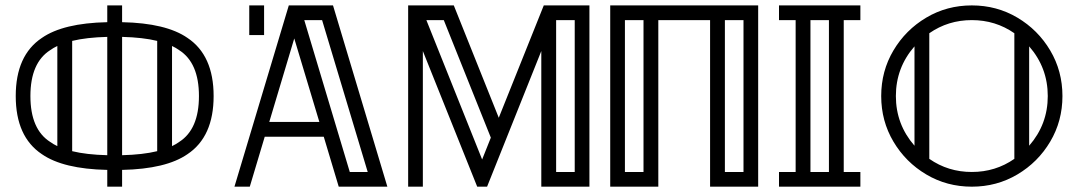

<svg xmlns="http://www.w3.org/2000/svg" viewBox="-20 -701 4049 721"><path d="M438.5 0H382.8V-63Q217.3 -66.4 137.2 -122.1Q39.1 -187.5 39.1 -340.3Q39.1 -493.2 137.2 -558.6Q217.3 -614.3 382.8 -617.7V-680.7H438.5V-617.7Q604 -614.3 684.1 -558.6Q782.2 -493.2 782.2 -340.3Q782.2 -187.5 684.1 -122.1Q604 -66.4 438.5 -63ZM195.3 -152.3V-528.3Q180.7 -521.5 168.5 -512.7Q94.2 -465.3 94.2 -340.3Q94.2 -215.3 168.5 -168Q180.7 -159.2 195.3 -152.3ZM382.8 -118.2V-562.5Q304.7 -560.5 251 -547.4V-133.3Q304.7 -120.1 382.8 -118.2ZM438.5 -118.2Q516.6 -120.1 570.3 -133.3V-547.4Q516.6 -560.5 438.5 -562.5ZM626 -152.3Q640.6 -159.2 652.8 -168Q727.1 -215.3 727.1 -340.3Q727.1 -465.3 652.8 -512.7Q640.6 -521.5 626 -528.3Z M1434.6 0H1252L1195.8 -187.5H974.1L918 0H860.4L1064.5 -680.7H1230.5ZM1179.2 -243.2 1085 -556.6 991.2 -243.2ZM1360.8 -55.2 1189.5 -625.5H1122.6L1293.5 -55.2ZM971.7 -569.3H916V-680.7H971.7Z M1790.5 -102.1 1823.2 -184.1 1646.5 -625.5H1581.1ZM2138.2 -55.2V-625.5H2068.4V-55.2ZM2193.4 0H2012.7V-509.3L1809.1 0H1772L1567.9 -509.3V0H1512.7V-680.7H1684.1L1853 -258.8L2022 -680.7H2193.4Z M2827.1 0H2646.5V-625.5H2452.1V0H2271.5V-680.7H2827.1ZM2396.5 -55.2V-625.5H2326.7V-55.2ZM2772 -55.2V-625.5H2702.1V-55.2Z M3092.8 -55.2V-625.5H3023.4V-55.2ZM3210.9 0H2905.3V-55.2H2967.8V-625.5H2905.3V-680.7H3210.9V-625.5H3148.4V-55.2H3210.9Z M3629.4 0Q3535.6 0 3458.3 -45.9Q3380.9 -91.8 3335 -169.2Q3289.1 -246.6 3289.1 -340.3Q3289.1 -434.1 3335 -511.5Q3380.9 -588.9 3458.3 -634.8Q3535.6 -680.7 3629.4 -680.7Q3723.1 -680.7 3800.5 -634.8Q3877.9 -588.9 3923.8 -511.5Q3969.7 -434.1 3969.7 -340.3Q3969.7 -246.6 3923.8 -169.2Q3877.9 -91.8 3800.5 -45.9Q3723.1 0 3629.4 0ZM3414.1 -153.8V-526.9Q3344.2 -446.8 3344.2 -340.3Q3344.2 -233.9 3414.1 -153.8ZM3629.4 -55.2Q3718.3 -55.2 3789.1 -104.5V-576.2Q3718.3 -625.5 3629.4 -625.5Q3540.5 -625.5 3469.7 -576.2V-104.5Q3540.5 -55.2 3629.4 -55.2ZM3844.7 -153.8Q3914.6 -233.9 3914.6 -340.3Q3914.6 -446.8 3844.7 -526.9Z"/></svg>

Font: X Company
Style: Regular
Weight: 400
Designer: GGBotNet
Foundry: GGBotNet
Version: 0.90